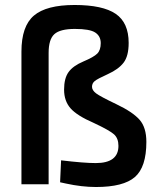

<svg xmlns="http://www.w3.org/2000/svg" viewBox="-20 -739 635 770"><path d="M175 0H66V-532Q66 -634 116 -676.5Q166 -719 279 -719Q392 -719 444 -683.5Q496 -648 496 -567Q496 -514 475.5 -487.5Q455 -461 413 -442Q371 -423 360 -414Q349 -405 349 -391Q349 -377 365.5 -364.5Q382 -352 447 -321Q512 -290 539.5 -259Q567 -228 567 -170Q567 -69 521 -29Q475 11 365 11Q308 11 244 -3L221 -8L225 -96Q317 -85 364 -85Q455 -85 455 -154Q455 -184 437.5 -200Q420 -216 356 -246Q289 -275 263 -304.5Q237 -334 237 -379.5Q237 -425 255 -450Q273 -475 314.5 -492.5Q356 -510 370 -524Q384 -538 384 -566Q384 -594 362 -608.5Q340 -623 280.5 -623Q221 -623 198 -602Q175 -581 175 -527Z"/></svg>

Font: Titillium Web[RUS by Daymarius]
Style: Regular
Weight: 600
Designer: Cyrillization by Daymarius
Foundry: Cyrillization by Daymarius
Version: Version 1.002 September 11, 2018